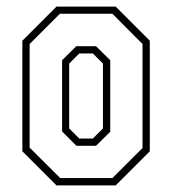

<svg xmlns="http://www.w3.org/2000/svg" viewBox="-20 -560 520 580"><path d="M150.5 0 47.5 -103V-437L150.5 -540H329.5L432.5 -437V-103L329.5 0ZM162 -22H319.5L410.5 -113V-427L319.5 -518.5H161L69.5 -427V-114ZM211 -119.5 167.5 -163V-378L210.5 -420.5H270L313 -378V-162L270 -119.5ZM219.5 -141.5H260.5L291 -172V-368L260.5 -398.5H219.5L189 -368V-172Z"/></svg>

Font: Tourney Condensed ExtraLight
Style: Regular
Weight: 200
Width: 3
Designer: Tyler Finck
Foundry: Etcetera Type Co
Version: Version 1.010; ttfautohint (v1.8.3)